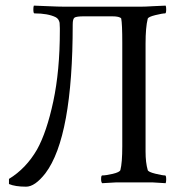

<svg xmlns="http://www.w3.org/2000/svg" viewBox="-20 -665 668 700"><path d="M425.8 -509.8Q425.8 -578.1 421.9 -597.7Q416 -605.5 388.7 -605.5H287.1Q257.8 -605.5 251.5 -600.6Q245.1 -595.7 245.1 -576.2Q245.1 -165 145.5 -33.2Q107.4 15.6 75.2 15.6Q35.2 15.6 12.7 5.9V-12.7Q75.2 -50.8 115.2 -120.1Q150.4 -183.6 174.3 -295.4Q198.2 -407.2 198.2 -552.7V-562.5L197.3 -582Q194.3 -596.7 182.6 -602.5Q154.3 -616.2 105.5 -616.2Q101.6 -616.2 101.6 -630.9Q101.6 -640.6 103.5 -644.5Q107.4 -644.5 150.9 -642.6Q194.3 -640.6 217.8 -640.6H491.2Q509.8 -640.6 541 -642.6Q572.3 -644.5 584 -644.5Q585.9 -640.6 585.9 -630.9Q585.9 -616.2 582 -616.2Q572.3 -616.2 546.4 -609.9Q520.5 -603.5 518.6 -596.7Q510.7 -565.4 510.7 -505.9V-114.3V-112.3Q510.7 -72.3 518.6 -44.9Q520.5 -38.1 546.4 -31.7Q572.3 -25.4 582 -25.4Q585.9 -25.4 585.9 -10.7Q585.9 -2.9 584 2.9L536.1 0H403.3L352.5 2.9Q348.6 -1 348.6 -11.7Q348.6 -25.4 352.5 -25.4Q366.2 -25.4 391.1 -31.2Q416 -37.1 418.9 -44.9Q425.8 -71.3 425.8 -131.8Z"/></svg>

Font: Crimson Text
Style: Regular
Weight: 400
Version: Version 0.13